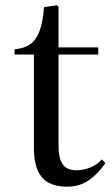

<svg xmlns="http://www.w3.org/2000/svg" viewBox="-20 -691 423 725"><path d="M231 14Q192 14 164 -1Q136 -16 122 -48.5Q108 -81 108 -133V-485H35V-505Q71 -508 93.5 -523.5Q116 -539 129 -573Q142 -607 146 -664L194 -671L201 -666V-512H351V-485H201V-140Q201 -94 216.5 -71Q232 -48 269 -48Q294 -48 319.5 -58Q345 -68 365 -89L378 -75Q348 -32 313.5 -9Q279 14 231 14Z"/></svg>

Font: Literata 60pt
Style: Regular
Weight: 400
Designer: Latin by Veronika Burian and Jose Scaglione. Greek by Irene Vlachou. Cyrillic by Vera Evstafieva.
Foundry: TypeTogether
Version: Version 3.002